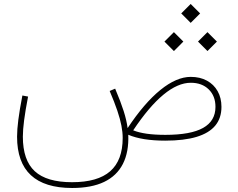

<svg xmlns="http://www.w3.org/2000/svg" viewBox="-20 -712 1206 972"><path d="M897.5 -644 945.3 -596.2 993.2 -644 945.3 -691.9ZM982.4 -501.5 1030.3 -453.6 1078.1 -501.5 1030.3 -549.3ZM812.5 -501.5 860.4 -453.6 908.2 -501.5 860.4 -549.3ZM945.8 -293Q1002.4 -293 1036.6 -259.5Q1070.8 -226.1 1070.8 -170.9Q1070.8 -99.6 1008.3 -64.5Q945.8 -29.3 816.9 -29.3Q710.4 -29.3 654.3 -52.2Q734.4 -172.4 807.4 -232.7Q880.4 -293 945.8 -293ZM945.8 -322.8Q873.5 -322.8 792 -256.6Q710.4 -190.4 626 -63.5Q621.1 -102.5 606.2 -149.4Q591.3 -196.3 563 -263.2L535.2 -251.5Q559.6 -194.3 574 -151.6Q588.4 -108.9 594.7 -75.7Q601.1 -42.5 601.1 -13.7Q601.1 99.6 537.8 155Q474.6 210.4 344.7 210.4Q216.3 210.4 156 154.8Q95.7 99.1 95.7 -20Q95.7 -54.7 102.1 -103.5Q108.4 -152.3 122.1 -223.1L93.3 -228.5Q79.1 -155.3 72.8 -105.7Q66.4 -56.2 66.4 -20Q66.4 109.9 136.2 174.8Q206.1 239.7 345.2 239.7Q442.9 239.7 507.1 209Q571.3 178.2 602.1 117.9Q632.8 57.6 629.4 -29.8Q699.2 0 816.4 0Q911.6 0 974.9 -19Q1038.1 -38.1 1069.6 -75.9Q1101.1 -113.8 1101.1 -170.9Q1101.1 -216.3 1081.8 -250.5Q1062.5 -284.7 1027.6 -303.7Q992.7 -322.8 945.8 -322.8Z"/></svg>

Font: Estedad-FD VF
Style: Regular
Weight: 100
Designer: Amin Abedi
Version: Version 7.3